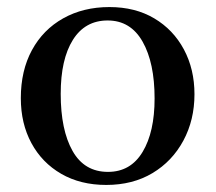

<svg xmlns="http://www.w3.org/2000/svg" viewBox="-20 -512 611 544"><path d="M281 12Q208 12 153.5 -19.5Q99 -51 69 -106.5Q39 -162 39 -234Q39 -312 70.5 -370Q102 -428 159 -460Q216 -492 290 -492Q363 -492 417 -460Q471 -428 501 -372Q531 -316 531 -245Q531 -172 499.5 -113.5Q468 -55 412 -21.5Q356 12 281 12ZM152 -246Q152 -144 185.5 -84.5Q219 -25 286 -25Q350 -25 384 -81.5Q418 -138 418 -233Q418 -334 384 -394Q350 -454 285 -454Q221 -454 186.5 -399Q152 -344 152 -246Z"/></svg>

Font: Tiro Kannada
Style: Regular
Weight: 400
Designer: Kannada: John Hudson & Fiona Ross. Latin: John Hudson.
Foundry: Tiro Typeworks Ltd.
Version: Version 1.52